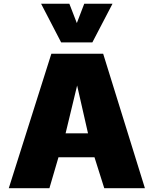

<svg xmlns="http://www.w3.org/2000/svg" viewBox="-20 -995 812 1015"><path d="M26.4 0 251.5 -710.9H525.4L746.1 0H531.2L479.5 -163.6H289.1L241.2 0ZM326.7 -290H445.3L387.7 -543ZM303.2 -771 197.3 -975.1H346.7L386.2 -873L425.3 -975.1H574.7L468.3 -771Z"/></svg>

Font: Comme Black
Style: Regular
Weight: 900
Version: Version 1.000;gftools[0.9.27]